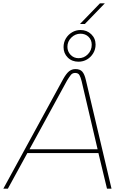

<svg xmlns="http://www.w3.org/2000/svg" viewBox="-55 -1125 730 1145"><path d="M-35 0 322 -654Q340 -686 356.5 -699.5Q373 -713 395 -713Q422 -713 435.5 -698Q449 -683 457 -648L610 0H583L532 -212H108L-8 0ZM121 -235H527L432 -640Q426 -665 418.5 -677.5Q411 -690 393 -690Q377 -690 367.5 -678Q358 -666 345 -645ZM413 -757Q374 -757 349 -782Q324 -807 324 -844Q324 -873 338 -896Q352 -919 375 -932.5Q398 -946 425 -946Q463 -946 489 -921Q515 -896 515 -859Q515 -831 501 -807.5Q487 -784 464 -770.5Q441 -757 413 -757ZM414 -778Q446 -778 469 -801.5Q492 -825 492 -858Q492 -887 473 -905.5Q454 -924 425 -924Q394 -924 370.5 -901Q347 -878 347 -846Q347 -818 366 -798Q385 -778 414 -778ZM422 -982 541 -1105H570L451 -982Z"/></svg>

Font: MuseoModerno Thin
Style: Italic
Weight: 100
Italic angle: -9°
Designer: Pablo Cosgaya, Héctor Gatti, Marcela Romero, and the Authors of The MuseoModerno Project.
Foundry: Omnibus-Type Team
Version: Version 1.003